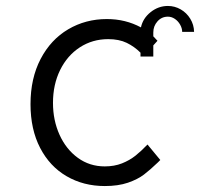

<svg xmlns="http://www.w3.org/2000/svg" viewBox="-20 -621 672 645"><path d="M82.5 -271Q82.5 -358 116.5 -423Q150.5 -488 209 -522.5Q267.5 -557 339 -557Q401.5 -557 453.5 -529Q460 -559.5 486 -580.2Q512 -601 544 -601Q567 -601 587 -589.5Q607 -578 619.2 -558Q631.5 -538 632 -514H592Q592 -526 585.2 -538Q578.5 -550 567.5 -557.5Q556.5 -565 544 -565Q523 -565 509 -549.2Q495 -533.5 495 -512V-499Q505 -489 509 -484L495 -468.5V-431H452V-444Q431.5 -464.5 405.8 -477Q380 -489.5 343.5 -489.5Q290.5 -489.5 248.2 -462Q206 -434.5 182 -385.8Q158 -337 158 -275.5Q158 -217 180 -168.2Q202 -119.5 241.5 -90.8Q281 -62 332 -62Q364 -62 389.8 -72.2Q415.5 -82.5 434.8 -97.8Q454 -113 475.5 -135.5L518.5 -83.5L510.5 -75.5Q484.5 -50.5 463.5 -34.5Q442.5 -18.5 409.8 -7.2Q377 4 332 4Q260.5 4 203.8 -29Q147 -62 114.8 -124.2Q82.5 -186.5 82.5 -271Z"/></svg>

Font: JuliaMono Light
Style: Regular
Weight: 300
Monospace: yes
Designer: cormullion
Foundry: corm
Version: Version 0.054; ttfautohint (v1.8.4)